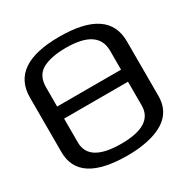

<svg xmlns="http://www.w3.org/2000/svg" viewBox="-154 -793 914 937"><g transform="rotate(-30 303.0 -324.5)"><path d="M577 -474V-166Q577 -27 395 3Q354 10 302 10Q30 10 30 -166V-473Q30 -659 302 -659Q577 -659 577 -474ZM483 -167V-301H123V-167Q123 -55 304 -55Q483 -55 483 -167ZM303 -596Q219 -596 171 -570Q123 -544 123 -476V-369H483V-476Q483 -596 303 -596Z"/></g></svg>

Font: Gamestation Display
Style: Regular
Weight: 400
Designer: Jonas Hecksher
Foundry: Jonas Hecksher, Playtypeª, e-types AS
Version: Version 1.003